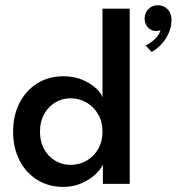

<svg xmlns="http://www.w3.org/2000/svg" viewBox="-20 -722 694 754"><path d="M575.5 -518 552 -543Q568 -550.5 586.5 -567Q605 -583.5 610.5 -604Q603.5 -600 593 -600Q575 -600 561.5 -613.8Q548 -627.5 548 -649Q548 -671.5 563 -686.5Q578 -701.5 600 -701.5Q622 -701.5 637.8 -686Q653.5 -670.5 653.5 -643Q653.5 -616.5 642.5 -592Q631.5 -567.5 613.8 -548.2Q596 -529 575.5 -518ZM229 12Q171 12 126.5 -15.5Q82 -43 56.8 -92Q31.5 -141 31.5 -205Q31.5 -269 56.8 -318Q82 -367 126.5 -394.8Q171 -422.5 229 -422.5Q272 -422.5 305.5 -407.8Q339 -393 359 -373.5Q379 -354 382.5 -339V-688H489.5V0H384V-76Q377 -58.5 355.5 -38Q334 -17.5 301.2 -2.8Q268.5 12 229 12ZM256.5 -74.5Q291.5 -74.5 320 -91Q348.5 -107.5 365.5 -136.8Q382.5 -166 382.5 -205Q382.5 -244 365.5 -273.2Q348.5 -302.5 320 -319.2Q291.5 -336 256.5 -336Q224.5 -336 197.2 -319.8Q170 -303.5 153.5 -274Q137 -244.5 137 -205Q137 -165.5 153.5 -136Q170 -106.5 197.2 -90.5Q224.5 -74.5 256.5 -74.5Z"/></svg>

Font: League Spartan Medium
Style: Regular
Weight: 500
Foundry: The League of Moveable Type
Version: Version 2.002